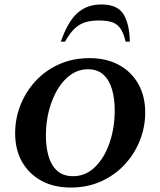

<svg xmlns="http://www.w3.org/2000/svg" viewBox="-20 -832 720 862"><path d="M298 10Q222 10 166 -20.5Q110 -51 79 -105.5Q48 -160 48 -234Q48 -300 72 -360.5Q96 -421 140 -468.5Q184 -516 245.5 -543.5Q307 -571 382 -571Q458 -571 514 -540.5Q570 -510 601 -455Q632 -400 632 -327Q632 -262 608 -201.5Q584 -141 540 -93.5Q496 -46 434.5 -18Q373 10 298 10ZM308 -41Q365 -41 407 -82.5Q449 -124 472 -191Q495 -258 495 -337Q495 -389 483 -430.5Q471 -472 444.5 -496.5Q418 -521 375 -521Q333 -521 298.5 -497Q264 -473 239 -431.5Q214 -390 200 -336.5Q186 -283 186 -224Q186 -172 198 -130.5Q210 -89 237 -65Q264 -41 308 -41ZM253 -645Q284 -734 327 -773Q370 -812 435 -812Q506 -812 533.5 -769.5Q561 -727 563 -645H544Q534 -687 518.5 -707Q503 -727 479.5 -733.5Q456 -740 424 -740Q392 -740 366 -733Q340 -726 317 -705.5Q294 -685 272 -645Z"/></svg>

Font: Spectral SC
Style: Bold Italic
Weight: 700
Italic angle: -10°
Designer: Jean-Baptiste Levee
Foundry: Production Type
Version: Version 2.001